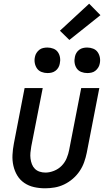

<svg xmlns="http://www.w3.org/2000/svg" viewBox="-20 -1006 590 1038"><path d="M224 12Q193 12 164 5.5Q135 -1 111.5 -17Q88 -33 73.5 -57Q59 -81 52.5 -109.5Q46 -138 47.5 -168.5Q49 -199 55 -230L113 -530H211L149 -214Q146 -197 144.5 -180.5Q143 -164 145 -148.5Q147 -133 152.5 -118.5Q158 -104 168.5 -93.5Q179 -83 194 -78Q209 -73 226 -73Q248 -73 272 -82.5Q296 -92 313.5 -110Q331 -128 340.5 -151Q350 -174 354 -196L419 -530H517L449 -180Q444 -155 435 -129.5Q426 -104 410.5 -81Q395 -58 373.5 -39.5Q352 -21 327 -9Q302 3 275.5 7.5Q249 12 224 12ZM452 -611Q435 -611 419.5 -617Q404 -623 395 -636Q386 -649 383.5 -665.5Q381 -682 385 -699Q387 -710 393 -720Q399 -730 408.5 -737Q418 -744 429 -746.5Q440 -749 451 -749Q468 -749 483.5 -743Q499 -737 508 -724Q517 -711 520 -694.5Q523 -678 519 -661Q517 -650 510.5 -640Q504 -630 495 -623Q486 -616 474.5 -613.5Q463 -611 452 -611ZM237 -611Q220 -611 204.5 -617Q189 -623 180 -636Q171 -649 168 -665.5Q165 -682 169 -699Q171 -710 177.5 -720Q184 -730 193 -737Q202 -744 213.5 -746.5Q225 -749 236 -749Q253 -749 268.5 -743Q284 -737 293 -724Q302 -711 304.5 -694.5Q307 -678 303 -661Q301 -650 295 -640Q289 -630 279.5 -623Q270 -616 259 -613.5Q248 -611 237 -611ZM355 -790 304 -840 462 -986 523 -924Z"/></svg>

Font: Lode Dark
Style: Bold Italic
Weight: 700
Italic angle: -11°
Monospace: yes
Designer: Belleve Invis
Foundry: Belleve Invis
Version: Version 29.2.0; ttfautohint (v1.8.3)